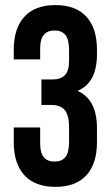

<svg xmlns="http://www.w3.org/2000/svg" viewBox="-20 -728 436 756"><path d="M252 -488.8V-527.8Q252 -572.8 237.5 -590.3Q223.1 -607.9 194.8 -607.9Q138.2 -607.9 138.2 -539.1V-494.1H34.2V-532.2Q34.2 -616.7 76.2 -662.4Q118.2 -708 198.2 -708Q278.3 -708 320.1 -662.4Q361.8 -616.7 361.8 -532.2V-514.2Q361.8 -401.9 285.2 -370.1Q361.8 -336.9 361.8 -223.1V-168Q361.8 -83.5 320.1 -37.8Q278.3 7.8 198.2 7.8Q118.2 7.8 76.2 -37.8Q34.2 -83.5 34.2 -168V-226.1H138.2V-161.1Q138.2 -91.8 194.8 -91.8Q223.1 -91.8 237.5 -109.4Q252 -127 252 -170.9V-226.1Q252 -273.9 235.1 -294.4Q218.3 -314.9 180.2 -314.9H143.1V-415H186Q218.8 -415 235.4 -431.9Q252 -448.7 252 -488.8Z"/></svg>

Font: Bebas Neue Bold
Style: Regular
Weight: 700
Designer: Ryoichi Tsunekawa
Foundry: Ryoichi Tsunekawa
Version: Version 1.300